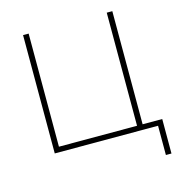

<svg xmlns="http://www.w3.org/2000/svg" viewBox="-124 -812 1039 1097"><g transform="rotate(-15 395.5 -263.5)"><path d="M111 0H722V173H755V-31H639V-700H606V-31H144V-700H111Z"/></g></svg>

Font: Chess Sans ExtraLight
Style: Regular
Weight: 275
Designer: Wolf Bōese
Foundry: Wolf Bōese
Version: Version 7.223;Glyphs 3.3 (3306)